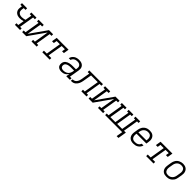

<svg xmlns="http://www.w3.org/2000/svg" viewBox="624 -2631 4902 4902"><g transform="rotate(45 3075.0 -179.5)"><path d="M326 0V-58H390L417 -224Q387 -215 356 -210Q325 -205 294 -205Q272 -205 250.5 -208Q229 -211 209 -218.5Q189 -226 172 -237.5Q155 -249 141.5 -265Q128 -281 119.5 -300Q111 -319 108 -340Q105 -361 107 -383.5Q109 -406 113 -428L118 -462H62V-520H248V-462H184L176 -418Q173 -398 172.5 -377Q172 -356 178.5 -337Q185 -318 198 -303.5Q211 -289 228 -279.5Q245 -270 265 -266Q285 -262 306 -262Q336 -262 366.5 -268Q397 -274 427 -283L457 -462H400V-520H586V-462H522L455 -58H512V0Z M587 0V-58H651L718 -462H662V-520H848V-462H784L718 -67L1037 -520H1186V-462H1122L1055 -58H1112V0H926V-58H990L1055 -453L736 0Z M1316 0V-58H1421L1488 -462H1372L1357 -375H1292L1316 -520H1744L1720 -375H1654L1669 -462H1553L1486 -58H1583V0Z M2011 8Q1988 8 1966 4.5Q1944 1 1924.5 -8Q1905 -17 1890 -32Q1875 -47 1867 -66.5Q1859 -86 1857 -108.5Q1855 -131 1859 -154Q1863 -179 1876 -204Q1889 -229 1911 -246Q1933 -263 1958.5 -273.5Q1984 -284 2010 -290Q2036 -296 2062 -298Q2088 -300 2114 -300H2230L2236 -335Q2239 -354 2238.5 -372Q2238 -390 2232 -406.5Q2226 -423 2214.5 -435.5Q2203 -448 2188 -456Q2173 -464 2155 -467Q2137 -470 2119 -470Q2095 -470 2071 -465.5Q2047 -461 2025 -449Q2003 -437 1987 -416.5Q1971 -396 1966 -371H1901Q1908 -407 1929 -438.5Q1950 -470 1981.5 -491Q2013 -512 2048.5 -520Q2084 -528 2119 -528Q2147 -528 2174 -523.5Q2201 -519 2224.5 -507.5Q2248 -496 2266 -477Q2284 -458 2293.5 -433.5Q2303 -409 2303.5 -381.5Q2304 -354 2300 -326L2255 -58H2312V0H2180L2197 -99Q2182 -75 2162 -53.5Q2142 -32 2117 -18Q2092 -4 2065 2Q2038 8 2011 8ZM2026 -50Q2059 -50 2092 -59.5Q2125 -69 2152 -91Q2179 -113 2194 -144Q2209 -175 2215 -208L2220 -242H2114Q2100 -242 2086 -241.5Q2072 -241 2058.5 -239.5Q2045 -238 2031 -235.5Q2017 -233 2003 -228.5Q1989 -224 1976 -217.5Q1963 -211 1951.5 -201.5Q1940 -192 1933.5 -179Q1927 -166 1925 -152Q1922 -137 1923.5 -122.5Q1925 -108 1931 -95.5Q1937 -83 1947 -74Q1957 -65 1970 -59.5Q1983 -54 1997.5 -52Q2012 -50 2026 -50Z M2344 0 2353 -58Q2372 -58 2390.5 -61.5Q2409 -65 2426 -75Q2443 -85 2456 -100Q2469 -115 2478.5 -132.5Q2488 -150 2494 -168Q2500 -186 2504.5 -204Q2509 -222 2512 -240.5Q2515 -259 2518 -277V-279Q2518 -279 2518 -279Q2518 -279 2518 -280L2549 -462H2492V-520H2986V-462H2922L2855 -58H2912V0H2726V-58H2790L2857 -462H2614L2582 -271Q2578 -247 2573.5 -223Q2569 -199 2562.5 -174.5Q2556 -150 2545.5 -126.5Q2535 -103 2520 -82Q2505 -61 2484.5 -43Q2464 -25 2441 -15Q2418 -5 2393 -2.5Q2368 0 2344 0Z M2987 0V-58H3051L3118 -462H3062V-520H3248V-462H3184L3118 -67L3437 -520H3586V-462H3522L3455 -58H3512V0H3326V-58H3390L3455 -453L3136 0Z M4171 172 4200 0H3585V-58H3649L3716 -462H3668V-520H3838V-462H3782L3715 -58H3896L3963 -462H3914V-520H4084V-462H4028L3961 -58H4142L4209 -462H4160V-520H4330V-462H4274L4207 -58H4275L4237 172Z M4605 8Q4582 8 4559.5 5Q4537 2 4516.5 -6Q4496 -14 4479 -27Q4462 -40 4449 -57Q4436 -74 4428.5 -94.5Q4421 -115 4418 -137Q4415 -159 4416.5 -182Q4418 -205 4422 -228L4438 -328Q4443 -355 4452 -381.5Q4461 -408 4477 -432Q4493 -456 4515.5 -475.5Q4538 -495 4564 -507Q4590 -519 4618 -523.5Q4646 -528 4673 -528Q4703 -528 4732 -522Q4761 -516 4785 -500.5Q4809 -485 4825.5 -462Q4842 -439 4850 -411Q4858 -383 4857.5 -352.5Q4857 -322 4852 -292L4842 -231H4487L4485 -218Q4482 -197 4481.5 -176Q4481 -155 4485.5 -135.5Q4490 -116 4500.5 -99Q4511 -82 4527.5 -70.5Q4544 -59 4564 -54.5Q4584 -50 4605 -50Q4629 -50 4653 -54Q4677 -58 4699 -69.5Q4721 -81 4738 -101Q4755 -121 4761 -144H4826Q4817 -109 4795 -78.5Q4773 -48 4741.5 -27.5Q4710 -7 4675 0.5Q4640 8 4605 8ZM4497 -289H4786L4788 -302Q4792 -322 4792.5 -343Q4793 -364 4788.5 -383.5Q4784 -403 4774 -420.5Q4764 -438 4748 -449.5Q4732 -461 4712 -465.5Q4692 -470 4671 -470Q4651 -470 4631 -466.5Q4611 -463 4592 -453Q4573 -443 4557 -428.5Q4541 -414 4529.5 -396Q4518 -378 4511.5 -358Q4505 -338 4502 -318Z M5066 0V-58H5171L5238 -462H5122L5107 -375H5042L5066 -520H5494L5470 -375H5404L5419 -462H5303L5236 -58H5333V0Z M5801 8Q5771 8 5741.5 2Q5712 -4 5688 -19.5Q5664 -35 5647.5 -58Q5631 -81 5623.5 -109Q5616 -137 5616.5 -167.5Q5617 -198 5622 -228L5638 -328Q5643 -355 5652 -381.5Q5661 -408 5677 -432.5Q5693 -457 5715.5 -476Q5738 -495 5764.5 -507Q5791 -519 5818 -525Q5845 -531 5873 -531Q5903 -531 5932 -523.5Q5961 -516 5985 -501Q6009 -486 6025.5 -462.5Q6042 -439 6050 -411Q6058 -383 6057.5 -352.5Q6057 -322 6052 -292L6035 -192Q6031 -165 6022 -138.5Q6013 -112 5996.5 -88Q5980 -64 5957.5 -44.5Q5935 -25 5909 -13Q5883 -1 5855.5 3.5Q5828 8 5801 8ZM5802 -50Q5823 -50 5843 -53.5Q5863 -57 5882 -67Q5901 -77 5917 -91.5Q5933 -106 5944 -124Q5955 -142 5961.5 -162Q5968 -182 5972 -202L5988 -302Q5992 -323 5992.5 -344Q5993 -365 5988.5 -384.5Q5984 -404 5973.5 -421.5Q5963 -439 5947 -450Q5931 -461 5910.5 -465.5Q5890 -470 5869 -470Q5849 -470 5829 -466Q5809 -462 5790.5 -452.5Q5772 -443 5756 -428Q5740 -413 5729 -395Q5718 -377 5711.5 -357.5Q5705 -338 5702 -318L5685 -218Q5682 -198 5681.5 -177Q5681 -156 5685 -136.5Q5689 -117 5699.5 -99.5Q5710 -82 5725.5 -70.5Q5741 -59 5761 -54.5Q5781 -50 5802 -50Z"/></g></svg>

Font: Iosevka Etoile Light Oblique
Style: Regular
Weight: 300
Italic angle: -9°
Designer: Belleve Invis
Foundry: Belleve Invis
Version: Version 15.5.2; ttfautohint (v1.8.4)